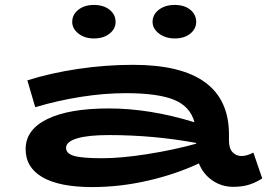

<svg xmlns="http://www.w3.org/2000/svg" viewBox="-20 -746 1084 779"><path d="M1044 -22Q1019 -6 991.5 3Q964 12 926 12Q879 12 841.5 -14Q804 -40 787 -83Q693 -39 580 -13Q467 13 354 13Q222 13 153 -26.5Q84 -66 84 -141Q84 -220 172 -263Q260 -306 422 -306Q587 -306 769 -250Q752 -314 686.5 -341Q621 -368 490 -368Q403 -368 308 -353Q213 -338 123 -311L91 -420Q186 -450 297.5 -466.5Q409 -483 520 -483Q909 -483 909 -200V-176Q909 -144 923.5 -128.5Q938 -113 960 -113Q982 -113 1008 -127ZM395 -104Q471 -104 576.5 -120.5Q682 -137 776 -163V-166Q603 -198 422 -198Q337 -198 292.5 -184.5Q248 -171 248 -146Q248 -123 280.5 -113.5Q313 -104 395 -104ZM273 -657Q273 -687 298 -706.5Q323 -726 361 -726Q400 -726 424.5 -706.5Q449 -687 449 -657Q449 -629 424.5 -609.5Q400 -590 361 -590Q323 -590 298 -610Q273 -630 273 -657ZM599 -657Q599 -687 624.5 -706.5Q650 -726 689 -726Q728 -726 752 -706.5Q776 -687 776 -657Q776 -629 752 -609.5Q728 -590 689 -590Q651 -590 625 -610Q599 -630 599 -657Z"/></svg>

Font: BioRhyme Expanded ExtraBold
Style: Regular
Weight: 800
Width: 7
Designer: Aoife Mooney
Foundry: Aoife Mooney Type
Version: Version 1.001